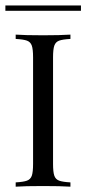

<svg xmlns="http://www.w3.org/2000/svg" viewBox="-25 -701 324 721"><path d="M239.5 -554.8Q210.5 -553.2 197.2 -548.4Q183.9 -543.5 179 -529.8Q174.2 -516.1 174.2 -485.5V-85.5Q174.2 -54.8 179 -41.1Q183.9 -27.4 197.2 -22.6Q210.5 -17.7 239.5 -16.1V0Q202.4 -2.4 137.1 -2.4Q67.7 -2.4 33.9 0V-16.1Q62.9 -17.7 76.2 -22.6Q89.5 -27.4 94.4 -41.1Q99.2 -54.8 99.2 -85.5V-485.5Q99.2 -516.1 94.4 -529.8Q89.5 -543.5 76.2 -548.4Q62.9 -553.2 33.9 -554.8V-571Q67.7 -568.5 137.1 -568.5Q201.6 -568.5 239.5 -571ZM279 -660.5H-4.8V-680.6H279Z"/></svg>

Font: Playfair Display
Style: Regular
Weight: 400
Designer: Claus Eggers Sørensen
Foundry: Claus Eggers Sørensen
Version: Version 1.005; ttfautohint (v1.2) -l 10 -r 42 -G 200 -x 21 -